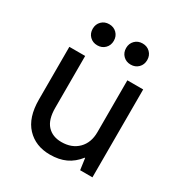

<svg xmlns="http://www.w3.org/2000/svg" viewBox="-165 -816 895 946"><g transform="rotate(30 282.5 -343.5)"><path d="M252 8Q170 8 120 -45Q70 -98 70 -200V-500H160V-205Q160 -138 189.5 -106Q219 -74 270 -74Q329 -74 364.5 -109.5Q400 -145 400 -205V-500H490V0H420L411 -65H409Q379 -27 341 -9.5Q303 8 252 8ZM185 -575Q159 -575 142 -592Q125 -609 125 -635Q125 -661 142 -678Q159 -695 185 -695Q211 -695 228 -678Q245 -661 245 -635Q245 -609 228 -592Q211 -575 185 -575ZM375 -575Q349 -575 332 -592Q315 -609 315 -635Q315 -661 332 -678Q349 -695 375 -695Q401 -695 418 -678Q435 -661 435 -635Q435 -609 418 -592Q401 -575 375 -575Z"/></g></svg>

Font: PT Root UI Medium
Style: Regular
Weight: 500
Designer: Vitaly Kuzmin
Foundry: ParaType Ltd.
Version: Version 2.001G